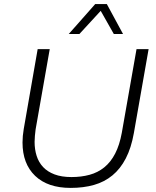

<svg xmlns="http://www.w3.org/2000/svg" viewBox="-20 -908 760 938"><path d="M325 10Q213 10 151.5 -49Q90 -108 90 -212Q90 -243 96 -278L164 -668H223L154 -276Q152 -260 150.5 -244.5Q149 -229 149 -215Q149 -178 159 -146.5Q169 -115 190.5 -92Q212 -69 246.5 -56Q281 -43 329 -43Q377 -43 417.5 -54Q458 -65 489.5 -90.5Q521 -116 542.5 -157.5Q564 -199 575 -259L647 -668H706L634 -258Q621 -185 594.5 -134Q568 -83 529 -51Q490 -19 439 -4.5Q388 10 325 10ZM536 -742 472 -855 368 -742H316L445 -888H502L581 -742Z"/></svg>

Font: Celebes Light
Style: Italic
Weight: 300
Italic angle: -10°
Designer: Anugrah Pasau
Foundry: Lafontype
Version: Version 1.000; ttfautohint (v1.8.4)